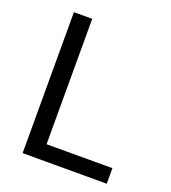

<svg xmlns="http://www.w3.org/2000/svg" viewBox="-120 -729 727 818"><g transform="rotate(20 243.5 -319.5)"><path d="M158.5 0H75.5V-639H158.5ZM120 -70.5H457V0H120Z"/></g></svg>

Font: Anek Bangla Medium
Style: Regular
Weight: 400
Version: Version 1.003